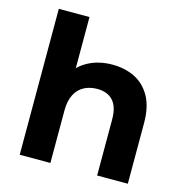

<svg xmlns="http://www.w3.org/2000/svg" viewBox="-109 -842 903 943"><g transform="rotate(15 342.5 -371.0)"><path d="M74.7 0V-742H230.7V-388.8L195.4 -433.6Q224.4 -488.4 278.3 -516.9Q332.2 -545.5 401 -545.5Q465.2 -545.5 515.6 -520.3Q566 -495.1 595.2 -442.6Q624.4 -390.2 624.4 -307.8V0H468.4V-284.5Q468.4 -349.3 439.9 -380.2Q411.3 -411 359.8 -411Q322.3 -411 292.8 -395.4Q263.4 -379.8 247.1 -347.9Q230.7 -316.1 230.7 -266.1V0Z"/></g></svg>

Font: Montserrat Thin
Style: Regular
Weight: 100
Designer: Julieta Ulanovsky
Foundry: Julieta Ulanovsky
Version: Version 9.000